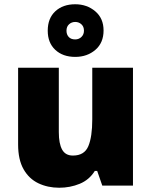

<svg xmlns="http://www.w3.org/2000/svg" viewBox="-20 -871 710 901"><path d="M604 -553V0H460L436 -69H425Q399 -27 354 -8.5Q309 10 258 10Q204 10 160 -11Q116 -32 90.5 -77Q65 -122 65 -193V-553H256V-251Q256 -197 271.5 -169Q287 -141 322 -141Q376 -141 394.5 -185Q413 -229 413 -311V-553ZM333 -604Q275 -604 239.5 -637Q204 -670 204 -727Q204 -785 239.5 -818Q275 -851 333 -851Q388 -851 427 -818Q466 -785 466 -728Q466 -670 427.5 -637Q389 -604 333 -604ZM333 -686Q350 -686 362 -697.5Q374 -709 374 -727Q374 -746 362 -757Q350 -768 333 -768Q316 -768 304 -757Q292 -746 292 -727Q292 -709 302.5 -697.5Q313 -686 333 -686Z"/></svg>

Font: Noto Sans Syriac Eastern Black
Style: Regular
Weight: 900
Designer: Patrick Giasson and the Monotype Design Team
Foundry: Monotype Imaging Inc.
Version: Version 3.001; ttfautohint (v1.8.4.7-5d5b)